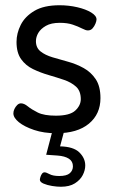

<svg xmlns="http://www.w3.org/2000/svg" viewBox="-20 -500 435 732"><path d="M195 8Q147 8 110 -4.5Q73 -17 52 -34Q31 -51 31 -68Q31 -76 35 -84.5Q39 -93 45.5 -99.5Q52 -106 60 -106Q72 -106 86 -94.5Q100 -83 124 -71Q148 -59 193 -59Q246 -59 267 -78.5Q288 -98 288 -122Q288 -153 270 -169.5Q252 -186 224 -195.5Q196 -205 165 -214Q134 -223 106 -236.5Q78 -250 60.5 -274.5Q43 -299 43 -340Q43 -373 59 -405Q75 -437 111 -458.5Q147 -480 207 -480Q242 -480 274.5 -472.5Q307 -465 327.5 -452.5Q348 -440 348 -426Q348 -420 344 -410Q340 -400 333 -392Q326 -384 315 -384Q307 -384 292.5 -391.5Q278 -399 257.5 -406Q237 -413 208 -413Q175 -413 155 -401.5Q135 -390 126 -374.5Q117 -359 117 -343Q117 -318 134.5 -304Q152 -290 180.5 -281.5Q209 -273 240 -264.5Q271 -256 299 -240.5Q327 -225 345 -198Q363 -171 363 -126Q363 -65 319 -28.5Q275 8 195 8ZM212 212Q197 212 178.5 209Q160 206 146 200Q132 194 132 185Q132 182 134 175Q136 168 140 162.5Q144 157 150 157Q156 157 169 164Q182 171 206 171Q234 171 246 160.5Q258 150 258 134Q258 115 242.5 105Q227 95 199 93L156 90L182 -9H227L209 58Q260 59 282.5 81Q305 103 305 131Q305 149 295.5 167.5Q286 186 265.5 199Q245 212 212 212Z"/></svg>

Font: Dosis ExtraLight Medium
Style: Regular
Weight: 500
Version: Version 3.001; ttfautohint (v1.8.2)